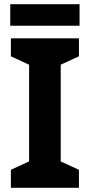

<svg xmlns="http://www.w3.org/2000/svg" viewBox="-20 -897 429 917"><path d="M357 0H32V-86L119 -126V-588L32 -628V-714H357V-628L270 -588V-126L357 -86ZM360 -877V-774H29V-877Z"/></svg>

Font: Noto Sans Telugu
Style: Regular
Weight: 400
Designer: Jelle Bosma - Monotype Design Team
Foundry: Monotype Imaging Inc.
Version: Version 2.003